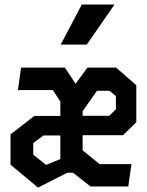

<svg xmlns="http://www.w3.org/2000/svg" viewBox="-20 -838 660 863"><path d="M350.9 -413.9V-343.2H251.2V-381.5L217.6 -433.1H60.5L74.7 -534.2H271.8ZM295.3 -316.8V-229.2H175.5L129.4 -195.2V-142.8L187.1 -96.8L295.3 -141L335.2 -141.1V-61.5H282.5L150.9 5.1L27.3 -97.8V-234L134.3 -316.8ZM501.7 -534.2 592.7 -455V-288.8L533 -230.2H330.2V-317.4H470.6L501 -346.6V-406.4L472.2 -429.8H415.8L351.3 -337.8V-162.2L428.1 -100.2H570.8L556.6 0H386.8L251.2 -106.3V-367.8L372.9 -534.2ZM494.8 -817.7H347.7L252.9 -637.4H369.9Z"/></svg>

Font: Monaspace Krypton Var
Style: Regular
Weight: 400
Designer: Riley Cran and the Lettermatic Team
Version: Version 1.101 (Monaspace Krypton Var)